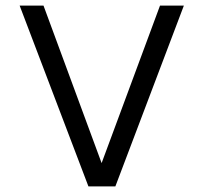

<svg xmlns="http://www.w3.org/2000/svg" viewBox="-20 -664 725 684"><path d="M295 0 50 -644H135L342 -83L550 -644H635L391 0Z"/></svg>

Font: Kanit Light
Style: Regular
Weight: 300
Designer: Katatrad Team
Foundry: CadsonDemak
Version: Version 2.000; ttfautohint (v1.8.3)